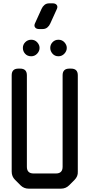

<svg xmlns="http://www.w3.org/2000/svg" viewBox="-20 -1122 536 1150"><path d="M103 -12Q123 8 152 8H345Q374 8 394 -12L426 -44Q448 -66 446 -94V-671Q446 -711 406 -711H395Q355 -711 355 -671V-123Q355 -83 315 -83H181Q141 -83 141 -123V-671Q141 -711 101 -711H90Q50 -711 50 -671V-94Q50 -65 70 -45ZM167 -785Q188 -785 202.5 -800.5Q217 -816 217 -835Q217 -853 203 -868.5Q189 -884 167 -884Q146 -884 131.5 -869.5Q117 -855 117 -835Q117 -815 130.5 -800Q144 -785 167 -785ZM330 -785Q351 -785 365.5 -800.5Q380 -816 380 -835Q380 -853 366 -868.5Q352 -884 330 -884Q309 -884 295 -869.5Q281 -855 281 -835Q281 -816 294.5 -800.5Q308 -785 330 -785ZM214 -948H235Q252 -948 263.5 -957.5Q275 -967 281 -981L321 -1069Q327 -1083 319.5 -1092.5Q312 -1102 296 -1102H275Q258 -1102 246.5 -1092.5Q235 -1083 229 -1069L189 -981Q183 -967 190.5 -957.5Q198 -948 214 -948Z"/></svg>

Font: WDXL Lubrifont TC
Style: Regular
Weight: 400
Designer: [WDXL Lubrifont] Copyright 2020-2022 (c) NightFurySL2001, Skr-ZERO; [ZCOOL QingKe HuangYou] Copyright 2018-2022 (c) The 
Version: Version 2.001;hotconv 1.1.1;makeotfexe 2.6.0